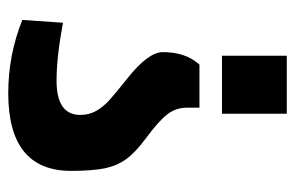

<svg xmlns="http://www.w3.org/2000/svg" viewBox="-148 -584 732 477"><g transform="rotate(-90 218.5 -346.0)"><path d="M327 -308Q327 -344 263 -395Q224 -426 207.5 -441Q191 -456 181 -473.5Q171 -491 171 -513Q171 -572 256 -572Q315 -572 400 -556L407 -657Q320 -692 225 -692Q32 -692 32 -536Q32 -482 38.5 -451.5Q45 -421 61.5 -398.5Q78 -376 113 -350Q155 -319 172 -297.5Q189 -276 189 -248V-217H296Q327 -251 327 -308ZM318 -161H174V0H318Z"/></g></svg>

Font: Cairo
Style: Bold
Weight: 700
Designer: Mohamed Gaber
Foundry: Kief Type Foundry
Version: Version 2.100